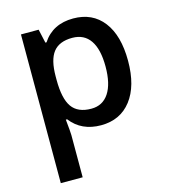

<svg xmlns="http://www.w3.org/2000/svg" viewBox="-116 -642 855 973"><g transform="rotate(-15 311.5 -155.0)"><path d="M356 9.8Q253.4 9.8 196.8 -64H189.9Q196.8 4.4 196.8 19V240.2H82V-540H174.8Q178.7 -524.9 190.9 -467.8H196.8Q250.5 -549.8 357.9 -549.8Q459 -549.8 515.4 -476.6Q571.8 -403.3 571.8 -271Q571.8 -138.7 514.4 -64.5Q457 9.8 356 9.8ZM328.1 -456.1Q259.8 -456.1 228.3 -416Q196.8 -376 196.8 -288.1V-271Q196.8 -172.4 228 -128.2Q259.3 -84 330.1 -84Q389.6 -84 421.9 -132.8Q454.1 -181.6 454.1 -272Q454.1 -362.8 422.1 -409.4Q390.1 -456.1 328.1 -456.1Z"/></g></svg>

Font: Sahel SemiBold FD
Style: SemiBold-FD
Weight: 600
Foundry: Saber Rastikerdar (saber.rastikerdar@gmail.com)
Version: Version 3.3.0